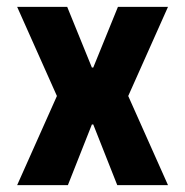

<svg xmlns="http://www.w3.org/2000/svg" viewBox="-20 -540 540 560"><path d="M30 0 146 -260 30 -520H176L248 -343H252L324 -520H470L354 -260L470 0H322L252 -177H248L178 0Z"/></svg>

Font: M PLUS Code Latin
Style: Bold
Weight: 700
Designer: Coji Morishita
Foundry: UNDERFOREST DESIGN
Version: Version 1.002; ttfautohint (v1.8.3)